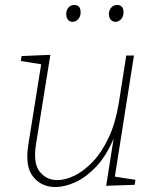

<svg xmlns="http://www.w3.org/2000/svg" viewBox="-20 -747 636 774"><path d="M206 7Q149 8 114.5 -33.5Q80 -75 94 -163L146 -488L64 -501L67 -521L183 -526L125 -165Q113 -89 140 -55Q167 -21 211 -21Q244 -21 281.5 -39.5Q319 -58 355 -96Q391 -134 418.5 -193Q446 -252 459 -332L489 -523H520L443 -35L526 -22L523 -2L408 2L438 -188Q408 -118 368 -75.5Q328 -33 286 -13.5Q244 6 206 7ZM272 -659Q261 -659 254 -667.5Q247 -676 247 -690Q247 -706 256 -716.5Q265 -727 279 -727Q305 -727 305 -697Q305 -681 295.5 -670Q286 -659 272 -659ZM445 -659Q434 -659 426.5 -667.5Q419 -676 419 -690Q419 -706 428.5 -716.5Q438 -727 452 -727Q478 -727 478 -697Q478 -681 468.5 -670Q459 -659 445 -659Z"/></svg>

Font: Bitter ExtraLight
Style: Italic
Weight: 200
Italic angle: -9°
Designer: Sol Matas, and Bitter project Authors
Foundry: Sol Matas
Version: Version 2.001